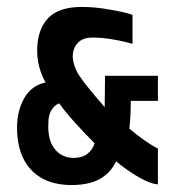

<svg xmlns="http://www.w3.org/2000/svg" viewBox="-20 -528 503 552"><path d="M187 4Q134 4 99 -16.5Q64 -37 46.5 -73.5Q29 -110 29 -161Q29 -209 49.5 -245.5Q70 -282 111 -291Q100 -310 93 -335Q86 -360 87 -392Q90 -448 120.5 -478Q151 -508 215 -508Q246 -508 276.5 -503.5Q307 -499 329.5 -494Q352 -489 361 -485V-402Q358 -403 340 -407.5Q322 -412 296.5 -416Q271 -420 245 -420Q222 -420 209 -409.5Q196 -399 191.5 -383.5Q187 -368 191 -350Q195 -332 205 -315Q209 -309 216.5 -298.5Q224 -288 233 -277Q242 -266 251 -255Q260 -244 268 -235Q276 -226 281 -220L282 -310H434V-238H356Q356 -220 355.5 -206.5Q355 -193 354 -181.5Q353 -170 352 -158Q372 -141 395.5 -124.5Q419 -108 434 -101V2Q413 1 379 -18.5Q345 -38 314 -64Q301 -38 281.5 -23Q262 -8 238 -2Q214 4 187 4ZM192 -74Q216 -74 231 -85.5Q246 -97 252 -116Q223 -145 195.5 -175.5Q168 -206 150 -231Q136 -225 127.5 -211Q119 -197 119 -172Q117 -125 137.5 -99.5Q158 -74 192 -74Z"/></svg>

Font: Alumni Sans Thin
Style: Bold
Weight: 700
Version: Version 1.018